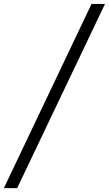

<svg xmlns="http://www.w3.org/2000/svg" viewBox="-78 -840 557 982"><path d="M-58.1 122.1 390.1 -819.8H459L9.8 122.1Z"/></svg>

Font: Trueno Light
Style: Italic
Weight: 300
Designer: Julieta Ulanovsky
Foundry: Julieta Ulanovsky
Version: Version 3.001b | FøM Fix